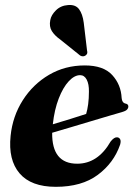

<svg xmlns="http://www.w3.org/2000/svg" viewBox="-20 -728 536 760"><path d="M455.5 -155.5Q430.5 -83 367 -35.8Q303.5 11.5 201 11.5Q103 11.5 57.5 -41.8Q12 -95 22 -190.5Q30 -268 70.2 -331.2Q110.5 -394.5 174 -431.8Q237.5 -469 315.5 -469Q389.5 -469 424.2 -431Q459 -393 461.5 -340Q463 -321 477 -318Q488 -316 488 -306.5Q488 -300 482.8 -294.2Q477.5 -288.5 463.5 -284.5Q447.5 -280 415.2 -270.5Q383 -261 343 -249Q303 -237 262 -224.8Q221 -212.5 186.5 -202.5Q185 -80 285.5 -80Q367.5 -80 418 -168Q432 -185.5 443.5 -184.5Q451.5 -184 455.5 -177Q459.5 -170 455.5 -155.5ZM297 -430.5Q274.5 -430.5 252 -406.2Q229.5 -382 212.5 -338.2Q195.5 -294.5 189 -236Q222.5 -246 258.8 -257.2Q295 -268.5 321 -277Q326 -293.5 329 -315.8Q332 -338 332 -365.5Q332.5 -395 323.2 -412.8Q314 -430.5 297 -430.5ZM311.5 -638 324.5 -528.5Q326 -523 325.5 -518.2Q325 -513.5 319.5 -509Q309.5 -501.5 297.5 -508L218.5 -571.5Q196.5 -587 185.2 -605Q174 -623 179 -648.5Q182.5 -668.5 201.5 -687.2Q220.5 -706 249.5 -708Q279 -710.5 293 -691.5Q307 -672.5 311.5 -638Z"/></svg>

Font: Fraunces 72pt
Style: Bold Italic
Weight: 700
Italic angle: -16°
Version: Version 1.000;[b76b70a41]